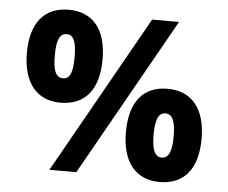

<svg xmlns="http://www.w3.org/2000/svg" viewBox="-48 -687 896 753"><g transform="rotate(5 400.0 -311.0)"><path d="M191 -266C291 -266 342 -332 342 -450C342 -569 287 -632 193 -632C97 -632 44 -567 44 -450C44 -330 100 -266 191 -266ZM522 -622 172 0H278L628 -622ZM194 -362C164 -362 154 -392 154 -449C154 -505 164 -536 194 -536C222 -536 232 -505 232 -449C232 -392 222 -362 194 -362ZM606 10C704 10 756 -56 756 -173C756 -293 700 -357 607 -357C508 -357 458 -290 458 -173C458 -55 513 10 606 10ZM606 -86C578 -86 567 -117 567 -173C567 -230 578 -260 606 -260C635 -260 646 -230 646 -173C646 -116 635 -86 606 -86Z"/></g></svg>

Font: Noto Sans Devanagari UI Condensed
Style: Bold
Weight: 700
Width: 3
Designer: Jelle Bosma - Monotype Design Team
Foundry: Monotype Imaging Inc.
Version: Version 2.004